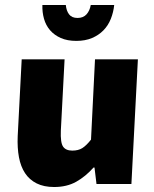

<svg xmlns="http://www.w3.org/2000/svg" viewBox="-20 -738 618 770"><path d="M67 -500H239L224 -214Q222 -166 233 -150Q244 -134 270 -134Q294 -134 310 -144Q326 -154 345 -178L361 -500H533L507 0H367L359 -66H355Q323 -30 285.5 -9Q248 12 197 12Q156 12 127 -2.5Q98 -17 80.5 -43.5Q63 -70 56 -107.5Q49 -145 51 -192ZM286 -574Q250 -574 224 -585.5Q198 -597 181 -616.5Q164 -636 156.5 -662.5Q149 -689 150 -718H244Q246 -695 257 -680.5Q268 -666 291 -666Q314 -666 327 -680.5Q340 -695 344 -718H438Q435 -689 424.5 -662.5Q414 -636 395 -616.5Q376 -597 349 -585.5Q322 -574 286 -574Z"/></svg>

Font: Kilde Sans Black
Style: Regular
Weight: 900
Italic angle: -3°
Designer: Paul D. Hunt
Foundry: Adobe Systems Incorporated
Version: Version 1.050;PS Version 1.000;hotconv 1.0.70;makeotf.lib2.5